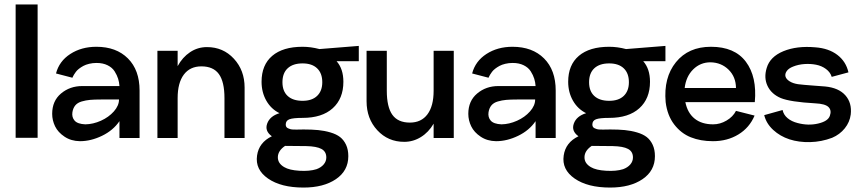

<svg xmlns="http://www.w3.org/2000/svg" viewBox="-20 -616 3843 857"><path d="M49.8 -1V-596.2H147.9V-1Z M410.2 -407.2Q499 -407.2 551 -355.2Q603 -303.2 603 -211.9V0H513.2V-75.2Q484.9 -33.7 435.3 -9.8Q385.7 14.2 336.9 14.2Q297.4 13.7 268.1 -5.9Q238.8 -25.4 225.8 -52.2Q212.9 -79.1 212.9 -107.9Q212.9 -165.5 252.4 -198.7Q292 -231.9 347.2 -231.9H513.2Q512.2 -248.5 507.3 -264.4Q502.4 -280.3 491.7 -297.4Q481 -314.5 460.2 -324.7Q439.5 -335 411.1 -335Q393.6 -335 378.2 -331.3Q362.8 -327.6 352.1 -321.8Q341.3 -315.9 332.5 -309.1Q323.7 -302.2 318.6 -295.2Q313.5 -288.1 309.8 -282.2Q306.2 -276.4 304.7 -272.5L303.2 -269L230 -288.1Q244.1 -342.8 293.7 -375Q343.3 -407.2 410.2 -407.2ZM360.8 -61Q395.5 -61.5 430.4 -77.1Q465.3 -92.8 488.3 -118.7Q511.2 -144.5 511.2 -171.9H431.2Q400.9 -171.9 382.1 -170.2Q363.3 -168.5 344.7 -163.1Q326.2 -157.7 316.2 -145.8Q306.2 -133.8 303.2 -115.2Q299.8 -92.8 313 -77.6Q326.2 -62.5 360.8 -61Z M903.8 -405.8Q976.1 -405.8 1023.9 -354Q1071.8 -302.2 1071.8 -225.1V0H981.9V-178.2Q981.9 -251 957 -285.4Q932.1 -319.8 878.9 -319.8Q828.1 -319.8 800.5 -283Q772.9 -246.1 772.9 -178.2V-168V0H682.6V-389.2H772.9V-320.8Q794.4 -360.4 828.4 -383.1Q862.3 -405.8 903.8 -405.8Z M1581.5 -411.1V-342.8H1482.4Q1512.7 -308.6 1512.7 -251Q1512.7 -175.8 1465.1 -132.8Q1417.5 -89.8 1330.6 -89.8Q1288.6 -89.8 1272 -83.7Q1255.4 -77.6 1255.4 -60.1Q1255.4 -54.2 1257.8 -50Q1260.3 -45.9 1265.4 -43.5Q1270.5 -41 1275.6 -39.6Q1280.8 -38.1 1289.3 -37.8Q1297.9 -37.6 1303.7 -37.6Q1309.6 -37.6 1319.6 -37.8Q1329.6 -38.1 1334.5 -38.1Q1372.1 -38.1 1400.1 -35.4Q1428.2 -32.7 1454.8 -24.9Q1481.4 -17.1 1498 -4.2Q1514.6 8.8 1524.7 30.3Q1534.7 51.8 1534.7 81.1Q1534.7 146 1479.5 183.6Q1424.3 221.2 1334.5 221.2Q1234.4 221.2 1176.3 180.9Q1118.2 140.6 1127.4 78.1Q1135.7 20 1193.4 -7.8Q1160.6 -31.2 1172.6 -64.5Q1184.6 -97.7 1227.5 -110.8Q1189.9 -129.4 1168.7 -166.7Q1147.5 -204.1 1147.5 -251Q1147.5 -326.2 1195.1 -366.7Q1242.7 -407.2 1330.6 -407.2Q1367.2 -407.2 1405.8 -397ZM1330.6 -166Q1372.6 -166 1395.5 -188Q1418.5 -210 1418.5 -249Q1418.5 -289.1 1395.5 -311Q1372.6 -333 1330.6 -333Q1287.6 -333 1264.2 -311.3Q1240.7 -289.6 1240.7 -249Q1240.7 -209 1264.2 -187.5Q1287.6 -166 1330.6 -166ZM1346.7 36.1 1252.4 35.2Q1221.2 56.2 1220.2 84.5Q1219.2 112.8 1248.5 129.9Q1271.5 143.6 1316.7 146.2Q1361.8 148.9 1392.6 139.2Q1413.1 131.8 1424.8 117.9Q1436.5 104 1436.5 86.9Q1436.5 60.5 1414.8 48.8Q1393.1 37.1 1346.7 36.1Z M1915.5 -389.2H2005.4V0H1915.5V-64Q1893.1 -25.4 1858.6 -4.2Q1824.2 17.1 1784.2 17.1Q1711.9 17.1 1664.1 -34.7Q1616.2 -86.4 1616.2 -164.1V-389.2H1706.5V-210.9Q1706.5 -138.2 1731.4 -103.5Q1756.3 -68.8 1809.6 -68.8Q1860.4 -68.8 1887.9 -105.7Q1915.5 -142.6 1915.5 -210.9Z M2267.6 -407.2Q2356.4 -407.2 2408.4 -355.2Q2460.4 -303.2 2460.4 -211.9V0H2370.6V-75.2Q2342.3 -33.7 2292.7 -9.8Q2243.2 14.2 2194.3 14.2Q2154.8 13.7 2125.5 -5.9Q2096.2 -25.4 2083.3 -52.2Q2070.3 -79.1 2070.3 -107.9Q2070.3 -165.5 2109.9 -198.7Q2149.4 -231.9 2204.6 -231.9H2370.6Q2369.6 -248.5 2364.7 -264.4Q2359.9 -280.3 2349.1 -297.4Q2338.4 -314.5 2317.6 -324.7Q2296.9 -335 2268.6 -335Q2251 -335 2235.6 -331.3Q2220.2 -327.6 2209.5 -321.8Q2198.7 -315.9 2189.9 -309.1Q2181.2 -302.2 2176 -295.2Q2170.9 -288.1 2167.2 -282.2Q2163.6 -276.4 2162.1 -272.5L2160.6 -269L2087.4 -288.1Q2101.6 -342.8 2151.1 -375Q2200.7 -407.2 2267.6 -407.2ZM2218.3 -61Q2252.9 -61.5 2287.8 -77.1Q2322.8 -92.8 2345.7 -118.7Q2368.7 -144.5 2368.7 -171.9H2288.6Q2258.3 -171.9 2239.5 -170.2Q2220.7 -168.5 2202.1 -163.1Q2183.6 -157.7 2173.6 -145.8Q2163.6 -133.8 2160.6 -115.2Q2157.2 -92.8 2170.4 -77.6Q2183.6 -62.5 2218.3 -61Z M2950.2 -411.1V-342.8H2851.1Q2881.3 -308.6 2881.3 -251Q2881.3 -175.8 2833.7 -132.8Q2786.1 -89.8 2699.2 -89.8Q2657.2 -89.8 2640.6 -83.7Q2624 -77.6 2624 -60.1Q2624 -54.2 2626.5 -50Q2628.9 -45.9 2634 -43.5Q2639.2 -41 2644.3 -39.6Q2649.4 -38.1 2658 -37.8Q2666.5 -37.6 2672.4 -37.6Q2678.2 -37.6 2688.2 -37.8Q2698.2 -38.1 2703.1 -38.1Q2740.7 -38.1 2768.8 -35.4Q2796.9 -32.7 2823.5 -24.9Q2850.1 -17.1 2866.7 -4.2Q2883.3 8.8 2893.3 30.3Q2903.3 51.8 2903.3 81.1Q2903.3 146 2848.1 183.6Q2793 221.2 2703.1 221.2Q2603 221.2 2544.9 180.9Q2486.8 140.6 2496.1 78.1Q2504.4 20 2562 -7.8Q2529.3 -31.2 2541.3 -64.5Q2553.2 -97.7 2596.2 -110.8Q2558.6 -129.4 2537.4 -166.7Q2516.1 -204.1 2516.1 -251Q2516.1 -326.2 2563.7 -366.7Q2611.3 -407.2 2699.2 -407.2Q2735.8 -407.2 2774.4 -397ZM2699.2 -166Q2741.2 -166 2764.2 -188Q2787.1 -210 2787.1 -249Q2787.1 -289.1 2764.2 -311Q2741.2 -333 2699.2 -333Q2656.2 -333 2632.8 -311.3Q2609.4 -289.6 2609.4 -249Q2609.4 -209 2632.8 -187.5Q2656.2 -166 2699.2 -166ZM2715.3 36.1 2621.1 35.2Q2589.8 56.2 2588.9 84.5Q2587.9 112.8 2617.2 129.9Q2640.1 143.6 2685.3 146.2Q2730.5 148.9 2761.2 139.2Q2781.7 131.8 2793.5 117.9Q2805.2 104 2805.2 86.9Q2805.2 60.5 2783.4 48.8Q2761.7 37.1 2715.3 36.1Z M3039.1 -160.2Q3048.8 -111.8 3080.6 -86.4Q3112.3 -61 3163.1 -61Q3194.3 -61 3222.9 -77.9Q3251.5 -94.7 3265.1 -121.1L3348.1 -100.1Q3325.2 -45.9 3275.9 -15.9Q3226.6 14.2 3162.1 14.2Q3106.9 14.2 3063.5 -3.2Q3020 -20.5 2989.3 -60.5Q2958.5 -100.6 2951.2 -160.2Q2941.4 -269.5 2997.1 -338.4Q3052.7 -407.2 3153.3 -407.2Q3259.3 -407.2 3309.3 -340.3Q3359.4 -273.4 3349.1 -160.2ZM3151.4 -337.9Q3106 -337.9 3074 -306.2Q3042 -274.4 3036.1 -223.1H3265.1Q3264.6 -272.9 3232.2 -304.9Q3199.7 -336.9 3151.4 -337.9Z M3694.3 -1Q3646.5 17.1 3595.9 18.3Q3545.4 19.5 3503.7 5.9Q3461.9 -7.8 3431.2 -36.1Q3400.4 -64.5 3391.1 -102.1L3473.1 -125Q3477.5 -103.5 3495.4 -88.6Q3513.2 -73.7 3540 -66.9Q3587.4 -54.2 3631.6 -64.5Q3675.8 -74.7 3684.1 -99.1Q3692.9 -123.5 3678 -138.2Q3663.1 -152.8 3618.2 -154.8Q3507.3 -161.1 3465.3 -178.2Q3422.9 -196.3 3405.8 -232.7Q3388.7 -269 3402.3 -313Q3417 -362.8 3476.8 -387.5Q3536.6 -412.1 3619.1 -404.8Q3679.2 -400.4 3717.8 -370.8Q3756.3 -341.3 3767.1 -293L3692.4 -272.9Q3686 -293.9 3666.7 -308.1Q3647.5 -322.3 3622.6 -327.1Q3597.7 -332 3570.3 -330.1Q3543 -328.1 3520 -318.8Q3500 -311 3491.5 -298.6Q3482.9 -286.1 3486.1 -274.4Q3489.3 -262.7 3504.2 -253.2Q3519 -243.7 3542 -240.2Q3564.9 -237.3 3608.9 -234.1Q3652.8 -231 3663.1 -230Q3723.6 -224.1 3753.4 -190.4Q3783.2 -156.7 3777.3 -105Q3772.9 -70.8 3750.7 -43.2Q3728.5 -15.6 3694.3 -1Z"/></svg>

Font: Neutral Grotesk
Style: Regular
Weight: 400
Designer: Nawras Khrais
Foundry: Nawras Khrais
Version: Version 1.000;PS 001.000;hotconv 1.0.88;makeotf.lib2.5.64775